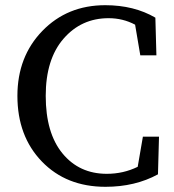

<svg xmlns="http://www.w3.org/2000/svg" viewBox="-20 -704 671 739"><path d="M530 -178H592L588 -33Q500 15 386 15Q235 15 141 -82.5Q47 -180 47 -335Q47 -486 143 -585Q239 -684 385 -684Q496 -684 578 -636L582 -491H520L500 -609Q453 -634 398 -634Q293 -634 224.5 -555Q156 -476 156 -335Q156 -192 220.5 -113.5Q285 -35 391 -35Q455 -35 510 -62Z"/></svg>

Font: TypoPRO Source Serif Pro
Style: Regular
Weight: 400
Designer: Frank Grießhammer
Foundry: Adobe Systems Incorporated
Version: Version 1.017;PS 1.0;hotconv 1.0.79;makeotf.lib2.5.61930